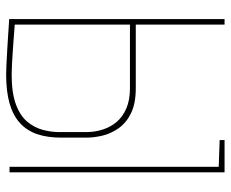

<svg xmlns="http://www.w3.org/2000/svg" viewBox="-83 -657 751 625"><g transform="rotate(90 292.5 -344.5)"><path d="M436 -684 523 -681V0H541V-700H436ZM266 -411H60V-700H42V1Q42 1 57 2Q72 3 95 4.5Q118 6 143 7.5Q168 9 190 10Q212 11 223 11Q277 11 316 0Q355 -11 380 -33.5Q405 -56 416.5 -89.5Q428 -123 428 -168V-251Q428 -275 421.5 -302.5Q415 -330 397.5 -355Q380 -380 348.5 -395.5Q317 -411 266 -411ZM410 -162Q410 -135 402.5 -107.5Q395 -80 375.5 -57Q356 -34 319 -20.5Q282 -7 223 -7Q210 -7 190 -8Q170 -9 148 -10.5Q126 -12 106 -13.5Q86 -15 73.5 -16Q61 -17 60 -17V-392H267Q306 -392 333.5 -380Q361 -368 377.5 -348Q394 -328 402 -302.5Q410 -277 410 -249Z"/></g></svg>

Font: Advent Pro Thin
Style: Regular
Weight: 250
Version: Version 3.000